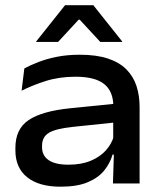

<svg xmlns="http://www.w3.org/2000/svg" viewBox="-20 -709 622 742"><path d="M416.5 0 420.5 -127.5 417.5 -146V-277.5L418 -298Q418 -355.5 382.8 -384Q347.5 -412.5 272 -412.5Q209 -412.5 157 -396Q105 -379.5 63.5 -358.5L74 -444.5Q97 -457 128.5 -469.2Q160 -481.5 200 -489.5Q240 -497.5 288 -497.5Q352.5 -497.5 397 -482.8Q441.5 -468 468.5 -440.8Q495.5 -413.5 507.5 -376.5Q519.5 -339.5 519.5 -295V0ZM214 12.5Q130.5 12.5 85 -24Q39.5 -60.5 39.5 -128V-137.5Q39.5 -211 91 -245.2Q142.5 -279.5 250 -290.5L428.5 -308.5L432 -236.5L260 -218.5Q194.5 -211.5 168.5 -195.5Q142.5 -179.5 142.5 -145.5V-140Q142.5 -107.5 168.2 -90Q194 -72.5 244.5 -72.5Q294.5 -72.5 330.8 -87.8Q367 -103 389.5 -128.2Q412 -153.5 420 -183.5L434.5 -111.5H415Q405.5 -78.5 382.8 -50.2Q360 -22 319.2 -4.8Q278.5 12.5 214 12.5ZM231.5 -689H340.5L452 -549V-547H367.5L288 -633H284L204.5 -547H120V-549Z"/></svg>

Font: Anek Gujarati SemiExpanded Medium
Style: Regular
Weight: 500
Width: 6
Designer: Mrunmayee Ghaisas (Gujarati), Yesha Goshar (Latin)
Foundry: Ek Type
Version: Version 1.003